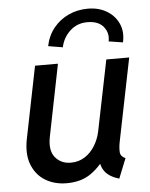

<svg xmlns="http://www.w3.org/2000/svg" viewBox="-54 -793 658 844"><g transform="rotate(-5 275.5 -371.0)"><path d="M206.5 7.8Q152.8 7.8 112.3 -16.8Q71.8 -41.5 53.5 -88.4Q35.2 -135.3 48.3 -201.2L112.3 -519H213.4L150.4 -204.6Q137.7 -143.1 163.3 -111.8Q189 -80.6 231.9 -80.6Q267.1 -80.6 294.2 -98.1Q321.3 -115.7 339.1 -145Q356.9 -174.3 363.8 -208.5L426.8 -519H527.8L453.6 -151.9Q448.7 -126 450.2 -107.2Q451.7 -88.4 473.1 -79.6L438 7.8Q392.1 -5.4 373.3 -33.2Q354.5 -61 360.4 -91.8L394.5 -63H330.6L383.3 -97.2Q356.4 -52.7 313.7 -22.5Q271 7.8 206.5 7.8ZM506.3 -587.4 443.8 -597.2Q451.7 -633.3 429.2 -661.4Q406.7 -689.5 357.9 -689.5Q312 -689.5 280.8 -659.9Q249.5 -630.4 241.2 -588.9L177.2 -599.6Q186.5 -645.5 213.6 -679Q240.7 -712.4 280 -730.5Q319.3 -748.5 365.2 -748.5Q412.6 -748.5 448.2 -727.3Q483.9 -706.1 500.2 -669.7Q516.6 -633.3 506.3 -587.4Z"/></g></svg>

Font: Reddit Sans Medium
Style: Italic
Weight: 500
Italic angle: -11.25°
Designer: Stephen Hutchings
Version: Version 1.013